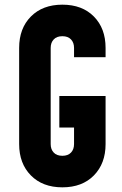

<svg xmlns="http://www.w3.org/2000/svg" viewBox="-20 -786 524 822"><path d="M247 16Q162.5 16 112.2 -35Q62 -86 62 -169V-581Q62 -664.5 112.2 -715.2Q162.5 -766 247 -766Q332 -766 382 -715.2Q432 -664.5 432 -581V-541H297V-581Q297 -603.5 284 -617.2Q271 -631 247 -631Q223 -631 210 -617.2Q197 -603.5 197 -581V-169Q197 -146.5 210 -132.8Q223 -119 247 -119Q271 -119 284 -132.8Q297 -146.5 297 -169V-240H234V-375H432V-169Q432 -86 382 -35Q332 16 247 16Z"/></svg>

Font: Mohave Light
Style: Regular
Weight: 300
Designer: Gumpita Rahayu
Foundry: Tokotype
Version: Version 2.003